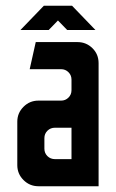

<svg xmlns="http://www.w3.org/2000/svg" viewBox="-20 -646 402 666"><path d="M51 -542 132 -626H230L311 -542H213L181 -575L149 -542ZM113 0Q83 0 61.5 -21.5Q40 -43 40 -73V-224Q40 -254 61.5 -275.5Q83 -297 113 -297H192Q207 -297 217.5 -307.5Q228 -318 228 -333V-370Q228 -385 217.5 -395.5Q207 -406 192 -406H83L104 -500H249Q279 -500 300.5 -479Q322 -458 322 -427V0ZM171 -94H228V-203H171Q155 -203 144.5 -192.5Q134 -182 134 -167V-130Q134 -115 144.5 -104.5Q155 -94 171 -94Z"/></svg>

Font: Odibee Sans
Style: Regular
Weight: 400
Designer: James Barnard - Barnard Co. Limited
Version: Version 2.001; ttfautohint (v1.8.3)